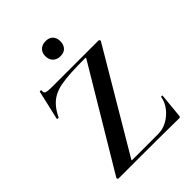

<svg xmlns="http://www.w3.org/2000/svg" viewBox="-235 -952 1074 1074"><g transform="rotate(-45 302.5 -415.0)"><path d="M60 -13 411 -600Q414 -605 413.5 -606.5Q413 -608 406 -608Q344 -608 296.5 -605.5Q249 -603 213.5 -596Q178 -589 152 -574.5Q126 -560 106 -536.5Q86 -513 69 -478Q68 -476 62 -477Q56 -478 57 -481L97 -655Q98 -657 104 -656Q110 -655 109 -653Q106 -635 117 -630Q128 -625 166 -625Q226 -625 313 -625Q400 -625 531 -625Q536 -625 538.5 -620Q541 -615 538 -612L192 -27Q188 -22 189 -20.5Q190 -19 196 -19Q261 -19 314 -19Q367 -19 398 -19Q435 -19 468.5 -37.5Q502 -56 526 -86.5Q550 -117 556 -153Q557 -156 562 -156Q567 -156 567 -153L553 -8Q553 -5 551 -1.5Q549 2 544 2Q470 1 387.5 0.5Q305 0 222.5 0Q140 0 65 0Q61 0 59 -4.5Q57 -9 60 -13ZM320 -713Q292 -713 275.5 -729.5Q259 -746 259 -774Q259 -800 275.5 -816Q292 -832 320 -832Q348 -832 363 -816Q378 -800 378 -774Q378 -746 363 -729.5Q348 -713 320 -713Z"/></g></svg>

Font: Cormorant Light
Style: Regular
Weight: 300
Designer: Christian Thalmann (Catharsis Fonts)
Foundry: Catharsis Fonts
Version: Version 4.000